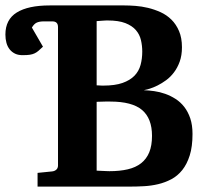

<svg xmlns="http://www.w3.org/2000/svg" viewBox="-40 -691 770 711"><path d="M672.9 -194.8Q672.9 -147.9 662.6 -115.5Q652.3 -83 635 -61.3Q617.7 -39.6 594.5 -27.3Q571.3 -15.1 545.7 -9Q520 -2.9 493.4 -1.5Q466.8 0 441.9 0H99.1V-50.8L152.8 -56.2Q162.1 -57.1 168.5 -62.7Q174.8 -68.4 174.8 -78.1V-590.8Q174.8 -611.8 153.8 -611.8H122.1Q106.4 -611.8 96.4 -607.4Q86.4 -603 78.1 -588.9L119.1 -518.1Q109.4 -508.8 102.3 -502.7Q95.2 -496.6 87.6 -493.2Q80.1 -489.7 70.6 -488.3Q61 -486.8 45.9 -486.8Q28.8 -486.3 16.6 -491.9Q4.4 -497.6 -3.9 -507.8Q-12.2 -518.1 -16.1 -532.2Q-20 -546.4 -20 -563Q-20 -618.7 22.2 -644.8Q64.5 -670.9 144 -670.9H420.9Q439 -670.9 461.7 -669.2Q484.4 -667.5 508.1 -661.9Q531.7 -656.2 554.4 -646Q577.1 -635.7 594.7 -618.4Q612.3 -601.1 623 -575.9Q633.8 -550.8 633.8 -516.1Q633.8 -485.8 625.5 -462.9Q617.2 -439.9 604.2 -422.9Q591.3 -405.8 575.2 -394Q559.1 -382.3 543.5 -374.5Q527.8 -366.7 514.2 -362.5Q500.5 -358.4 492.7 -356.9Q510.7 -356.4 531.2 -353.5Q551.8 -350.6 571.8 -343.5Q591.8 -336.4 610.1 -324.7Q628.4 -313 642.3 -295.2Q656.2 -277.3 664.6 -252.7Q672.9 -228 672.9 -194.8ZM522.9 -188Q522.9 -252.4 486.1 -283.7Q449.2 -314.9 368.2 -314.9H349.6Q339.4 -314.9 317.9 -314V-59.1Q329.6 -58.6 339.4 -58.1Q347.7 -57.6 355.2 -57.4Q362.8 -57.1 365.2 -57.1Q403.8 -57.1 433.1 -64Q462.4 -70.8 482.4 -86.4Q502.4 -102.1 512.7 -127Q522.9 -151.9 522.9 -188ZM486.8 -500Q486.8 -522 481.9 -542.7Q477.1 -563.5 463.1 -579.6Q449.2 -595.7 424.1 -605.5Q398.9 -615.2 358.9 -615.2H354.5Q353 -615.2 349.4 -615Q345.7 -614.7 338.6 -614.3Q331.5 -613.8 317.9 -612.8V-375Q323.7 -374.5 329.1 -374.5Q333.5 -374 337.4 -374H342.8Q385.7 -374 413.6 -383.8Q441.4 -393.6 457.8 -410.4Q474.1 -427.2 480.5 -450.4Q486.8 -473.6 486.8 -500Z"/></svg>

Font: Charis SIL Afr
Style: Bold
Weight: 700
Foundry: SIL International
Version: Version 5.000